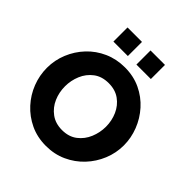

<svg xmlns="http://www.w3.org/2000/svg" viewBox="-240 -1071 1240 1240"><g transform="rotate(45 380.0 -451.0)"><path d="M379 6Q300 6 235.5 -24.5Q171 -55 124 -106.5Q77 -158 52 -222.5Q27 -287 27 -356Q27 -426 53.5 -490.5Q80 -555 127.5 -605.5Q175 -656 240 -685Q305 -714 382 -714Q461 -714 525.5 -683.5Q590 -653 636.5 -601Q683 -549 708 -484.5Q733 -420 733 -353Q733 -283 706.5 -218.5Q680 -154 632.5 -103.5Q585 -53 520.5 -23.5Q456 6 379 6ZM194 -354Q194 -299 215 -250.5Q236 -202 278 -171Q320 -140 380 -140Q442 -140 483.5 -172Q525 -204 545.5 -253.5Q566 -303 566 -356Q566 -411 544.5 -459.5Q523 -508 481.5 -538Q440 -568 380 -568Q318 -568 276.5 -536.5Q235 -505 214.5 -456Q194 -407 194 -354ZM211 -779V-908H343V-779ZM421 -779V-908H553V-779Z"/></g></svg>

Font: Raleway ExtraBold
Style: Regular
Weight: 800
Designer: Matt McInerney, Pablo Impallari, Rodrigo Fuenzalida
Foundry: Matt McInerney, Pablo Impallari, Rodrigo Fuenzalida
Version: Version 4.026